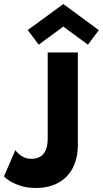

<svg xmlns="http://www.w3.org/2000/svg" viewBox="-37 -920 510 952"><path d="M349 -203Q349 -135.5 323.8 -87.2Q298.5 -39 251.8 -13.5Q205 12 141.5 12Q95.5 12 61.5 0.2Q27.5 -11.5 7.5 -25.2Q-12.5 -39 -17 -46L39 -175.5Q45 -167 56 -157Q67 -147 83 -139.8Q99 -132.5 119 -132.5Q142 -132.5 160 -142Q178 -151.5 188.8 -173.5Q199.5 -195.5 199.5 -232V-660H349ZM155 -698.5 100.5 -771 277 -900 453 -770.5 399 -698.5 277 -788Z"/></svg>

Font: League Spartan Thin
Style: Bold
Weight: 700
Version: Version 2.002